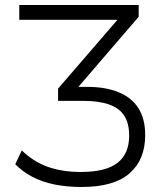

<svg xmlns="http://www.w3.org/2000/svg" viewBox="-20 -739 670 767"><path d="M306 8Q248 8 198 -2Q148 -12 108.5 -33Q69 -54 41 -83L67 -138Q115 -92 172.5 -72Q230 -52 303 -52Q403 -52 449.5 -88.5Q496 -125 496 -197Q496 -246 476.5 -276.5Q457 -307 416 -321.5Q375 -336 314 -336H212V-385L470 -684L472 -660H57V-719H534V-672L276 -372L268 -392H329Q401 -392 453 -371Q505 -350 532.5 -307.5Q560 -265 560 -199Q560 -101 497.5 -46.5Q435 8 306 8Z"/></svg>

Font: Nunitoga
Style: Light
Weight: 300
Designer: Vernon Adams
Foundry: Vernon Adams
Version: Version 1.0